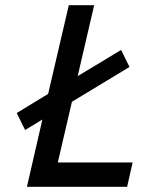

<svg xmlns="http://www.w3.org/2000/svg" viewBox="-20 -714 544 734"><path d="M83 0 142 -257 76 -217 44 -282 164 -355 243 -694H340L277 -423L443 -523L475 -458L255 -325L201 -93H487L466 0Z"/></svg>

Font: Panefresco 600wt
Style: Italic
Weight: 600
Foundry: Campivisivi & Chank Co
Version: Version 1.000